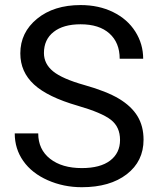

<svg xmlns="http://www.w3.org/2000/svg" viewBox="-20 -741 633 770"><path d="M292 -316.9Q171.4 -351.6 116.5 -402.1Q61.5 -452.6 61.5 -526.9Q61.5 -610.8 128.7 -665.8Q195.8 -720.7 303.2 -720.7Q376.5 -720.7 433.8 -692.4Q491.2 -664.1 522.7 -614.3Q554.2 -564.5 554.2 -505.4H460Q460 -569.8 418.9 -606.7Q377.9 -643.6 303.2 -643.6Q233.9 -643.6 195.1 -613Q156.2 -582.5 156.2 -528.3Q156.2 -484.9 193.1 -454.8Q230 -424.8 318.6 -399.9Q407.2 -375 457.3 -345Q507.3 -314.9 531.5 -274.9Q555.7 -234.9 555.7 -180.7Q555.7 -94.2 488.3 -42.2Q420.9 9.8 308.1 9.8Q234.9 9.8 171.4 -18.3Q107.9 -46.4 73.5 -95.2Q39.1 -144 39.1 -206.1H133.3Q133.3 -141.6 180.9 -104.2Q228.5 -66.9 308.1 -66.9Q382.3 -66.9 421.9 -97.2Q461.4 -127.4 461.4 -179.7Q461.4 -231.9 424.8 -260.5Q388.2 -289.1 292 -316.9Z"/></svg>

Font: RobotoInd
Style: Regular
Weight: 400
Designer: Google
Version: Version 2.001101; 2014